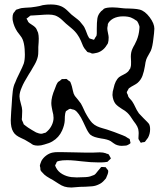

<svg xmlns="http://www.w3.org/2000/svg" viewBox="-20 -612 714 857"><path d="M594 -242Q588 -237 578.5 -232Q569 -227 566 -225Q557 -219 557 -219Q555 -218 553.5 -215Q552 -212 551 -210Q550 -208 548 -205Q546 -202 546 -200Q546 -197 547.5 -194.5Q549 -192 550 -190L553 -180Q557 -174 562 -169Q567 -164 571 -158Q575 -152 577.5 -147Q580 -142 582 -138Q590 -120 600 -106Q603 -102 621 -84Q638 -67 638 -67L645 -59Q650 -50 650 -35Q650 -14 640 4Q641 2 630 17L627 21Q624 23 616 23Q615 24 612.5 24.5Q610 25 608 25Q607 24 602 15Q601 13 599.5 11Q598 9 598 7V3L599 -18Q599 -24 597 -36Q594 -47 586 -58.5Q578 -70 576 -72Q560 -98 548 -109Q540 -117 524 -126Q506 -137 496 -148Q484 -163 482 -188Q482 -203 487 -218Q494 -253 512 -268Q517 -272 530.5 -278.5Q544 -285 550 -291Q554 -294 558 -302Q559 -303 560.5 -305Q562 -307 562 -309Q566 -320 565 -336.5Q564 -353 564 -359Q564 -379 571 -394Q576 -405 581 -413Q589 -429 590 -432Q600 -456 602 -482Q602 -485 602.5 -488.5Q603 -492 602 -496Q601 -499 599.5 -502.5Q598 -506 597 -509Q594 -515 593 -516Q592 -519 587 -521Q578 -528 564 -534Q550 -539 529 -539Q504 -539 485 -529Q468 -519 462 -506Q461 -504 461 -498Q459 -490 459 -485Q459 -478 462 -464.5Q465 -451 465 -445Q465 -429 462 -420Q462 -418 456 -410Q448 -396 434.5 -386.5Q421 -377 406 -375Q398 -373 393 -373Q388 -373 382 -377Q380 -377 376 -378Q372 -379 370 -380L365 -386Q355 -397 351 -406Q348 -414 341 -430Q334 -446 326 -457Q316 -472 298.5 -486.5Q281 -501 274 -507Q271 -510 256.5 -523.5Q242 -537 226 -543Q214 -547 196 -547Q182 -547 158 -545Q148 -545 126 -543Q118 -543 115 -542Q113 -541 112 -539.5Q111 -538 109 -537L100 -530L98 -529Q98 -528 100 -526Q104 -520 105 -516Q109 -509 123 -501Q139 -491 143 -482L150 -466Q153 -454 153 -440Q153 -426 151 -402V-385Q151 -368 149 -360Q145 -342 135 -324.5Q125 -307 123 -304Q122 -301 109 -281Q85 -242 78 -224Q67 -200 67 -182Q67 -170 73 -150Q79 -130 79 -120V-113L78 -87Q78 -86 77.5 -82.5Q77 -79 78 -76L83 -65Q84 -64 84.5 -61Q85 -58 86 -57L95 -50Q102 -44 122 -32L141 -21Q156 -15 162 -15H164Q169 -15 173 -17Q175 -18 178.5 -18.5Q182 -19 184 -20Q186 -21 192 -27Q204 -38 211.5 -54Q219 -70 219 -86Q219 -100 214 -117Q213 -122 211 -132.5Q209 -143 209 -152Q209 -179 225 -216Q231 -235 239 -246L248 -252Q250 -253 252 -255.5Q254 -258 257 -259H265Q267 -259 271.5 -259.5Q276 -260 278 -259Q280 -258 285 -253Q286 -252 289.5 -250Q293 -248 294 -246Q296 -242 298 -235.5Q300 -229 301 -226Q303 -220 305.5 -206.5Q308 -193 314 -184Q315 -183 328 -167L341 -150Q346 -142 360 -111Q377 -79 391 -64Q401 -54 413 -48.5Q425 -43 438 -39.5Q451 -36 457 -34Q488 -24 528 -8Q540 -4 552 5Q553 5 555.5 6.5Q558 8 559 9Q560 11 560 14Q560 17 561 19Q561 20 562 23Q563 26 562 27Q562 28 559.5 29.5Q557 31 556 32Q547 38 539 38L523 39Q513 39 504 36Q496 34 486.5 27Q477 20 474 18Q461 10 431 6Q414 3 403 -0.5Q392 -4 383 -11Q373 -21 363 -43Q359 -51 350.5 -69.5Q342 -88 332 -102Q323 -115 313 -121Q311 -122 307.5 -123Q304 -124 302 -124Q301 -124 297.5 -125.5Q294 -127 292 -126Q289 -126 284.5 -122.5Q280 -119 278 -118Q277 -117 276 -117Q275 -117 274 -115Q273 -114 272.5 -110.5Q272 -107 271 -105Q269 -94 269 -74Q268 -54 257 -29Q243 2 214 19Q201 27 178 33Q163 38 149 38Q138 38 129 35Q126 34 122.5 31.5Q119 29 118 28Q109 22 91 12Q85 9 73 3.5Q61 -2 52.5 -8.5Q44 -15 39 -24Q28 -42 28 -75Q28 -86 29 -96Q30 -106 30 -115L32 -142Q34 -181 37 -205Q40 -229 48 -244Q52 -256 67 -286Q81 -314 86 -328Q91 -344 91 -369Q91 -385 90 -393Q88 -419 81 -436Q78 -444 69.5 -454.5Q61 -465 57 -471Q42 -494 37 -520Q36 -524 36 -533Q36 -544 39 -551Q40 -554 41.5 -555.5Q43 -557 44 -558Q46 -560 48 -563.5Q50 -567 53 -569Q55 -570 58 -570.5Q61 -571 63 -572Q75 -577 92.5 -577.5Q110 -578 118 -579Q130 -580 139.5 -582Q149 -584 156 -585Q171 -590 186 -591Q193 -592 208 -592Q234 -592 253 -584Q267 -578 281 -564.5Q295 -551 299 -547Q306 -541 317.5 -532.5Q329 -524 336 -517Q337 -516 349 -501Q357 -492 362.5 -477Q368 -462 371 -455Q377 -443 379 -441Q380 -440 381.5 -440Q383 -440 384 -439L394 -436Q395 -436 396.5 -435Q398 -434 399 -435Q401 -435 405 -444Q411 -452 411 -454Q412 -456 411.5 -458Q411 -460 412 -462V-484Q412 -512 414.5 -529Q417 -546 429 -559Q431 -562 433.5 -563.5Q436 -565 438 -567L444 -573Q455 -579 483 -579Q499 -579 531 -575Q539 -574 556 -574Q561 -574 576.5 -573Q592 -572 604 -569Q627 -563 648 -535Q669 -507 669 -484Q669 -476 667.5 -463Q666 -450 665 -442Q661 -403 653 -385Q649 -377 642.5 -366Q636 -355 633 -347Q629 -335 627 -318Q623 -293 616 -274Q609 -255 594 -242ZM453 184 446 192Q435 205 421 211Q407 218 391.5 219.5Q376 221 360.5 221.5Q345 222 338 222Q302 225 299 225Q281 225 268 221Q255 217 241 207.5Q227 198 223 196Q211 188 204 185Q200 183 188.5 175.5Q177 168 170 159Q168 157 165.5 154.5Q163 152 161 148Q160 145 160 137Q158 131 158 126Q159 121 165 106Q173 92 186.5 82Q200 72 215 69Q225 67 237.5 67Q250 67 254 67Q286 67 307 68Q378 70 398 69L425 68Q441 68 452 72Q455 74 458.5 74.5Q462 75 465 77Q466 78 466.5 79.5Q467 81 468 82L474 93L475 95Q475 96 471.5 99Q468 102 467 103Q460 110 460 110Q458 111 454 111Q450 111 448 112Q439 113 420 113Q386 113 344 108Q337 107 316.5 105Q296 103 280 103Q257 103 245 106Q243 107 239.5 107.5Q236 108 235 109Q232 112 230 119Q229 120 228 122Q227 124 226 127Q226 128 230 136Q239 154 258 165Q277 176 299 178.5Q321 181 349 179Q377 179 389 173Q391 172 396 170.5Q401 169 403 167Q407 164 411 158.5Q415 153 417 151L428 138L431 134Q434 133 439 133.5Q444 134 446 134H449Q453 134 455 139Q456 141 459.5 144.5Q463 148 463 151V153Q463 160 460 167Q454 183 453 184Z"/></svg>

Font: Rubik-Burned
Style: Regular
Weight: 400
Designer: NaN (generative design), Hubert & Fischer (Rubik source font outlines)
Foundry: NaN, Hubert & Fischer
Version: Version 1.000